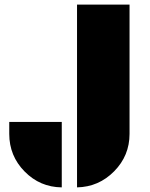

<svg xmlns="http://www.w3.org/2000/svg" viewBox="-20 -805 650 830"><path d="M313 -785H540V-226Q540 -132 473.5 -64.5Q407 3 313 5ZM20 -226V-278H247V5Q153 4 86.5 -63.5Q20 -131 20 -226Z"/></svg>

Font: GENAU
Style: Stencil
Weight: 700
Version: Version 0.8